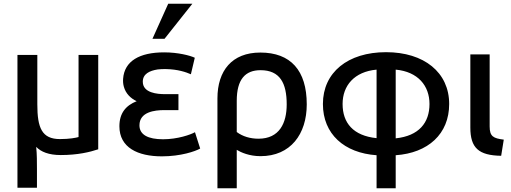

<svg xmlns="http://www.w3.org/2000/svg" viewBox="-20 -821 2750 1034"><path d="M307 14C243 14 201 -3 175 -30C179 10 179 52 179 89V190H74V-525H181V-259C181 -133 205 -72 303 -72C354 -72 390 -79 403 -83V-525H509V-17C464 -2 399 14 307 14Z M858 -71C937 -71 1007 -96 1030 -109L1058 -21C1032 -6 953 21 852 21C722 21 623 -26 623 -141C623 -212 658 -253 716 -276C684 -291 657 -317 647 -354C643 -368 642 -382 643 -397C650 -492 731 -539 864 -539C939 -539 1004 -522 1029 -510L1008 -421C983 -432 938 -448 873 -449C858 -449 843 -449 829 -447C785 -440 749 -423 749 -381C749 -320 828 -314 868 -314H941V-228H864C814 -228 731 -219 731 -146C731 -95 778 -71 858 -71ZM866 -612H801L886 -801H1016Z M1383 20C1323 20 1278 0 1255 -14V193H1151V-291C1151 -440 1229 -538 1382 -538C1545 -538 1632 -442 1632 -259C1632 -99 1545 20 1383 20ZM1255 -278V-110C1287 -86 1328 -74 1372 -74C1485 -74 1524 -158 1524 -259C1524 -373 1488 -443 1383 -443C1301 -443 1255 -394 1255 -278Z M2059 -540C2264 -540 2399 -431 2399 -261C2399 -99 2285 3 2111 15V193H2008V15C1834 3 1719 -99 1719 -261C1719 -431 1853 -540 2059 -540ZM2293 -261C2293 -359 2231 -435 2111 -446V-76C2236 -89 2293 -160 2293 -261ZM1825 -261C1825 -159 1882 -90 2008 -77V-446C1888 -435 1825 -360 1825 -261Z M2693 -69 2679 18C2558 16 2513 -24 2513 -134V-528H2617V-140C2617 -86 2637 -76 2693 -69Z"/></svg>

Font: Repo Medium
Style: Regular
Weight: 500
Designer: Stefan Peev
Foundry: Context Ltd
Version: Version 1.502